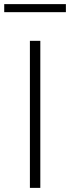

<svg xmlns="http://www.w3.org/2000/svg" viewBox="-40 -911 339 931"><path d="M105 0V-713H155.5V0ZM-19.5 -852V-891H279.5V-852Z"/></svg>

Font: Commissioner ExtraLight
Style: Regular
Weight: 200
Designer: Kostas Bartsokas
Foundry: Kostas Bartsokas
Version: Version 1.000; ttfautohint (v1.8.3)